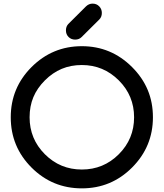

<svg xmlns="http://www.w3.org/2000/svg" viewBox="-20 -1035 899 1055"><path d="M820.3 -390.6Q820.3 -229 705.6 -114.3Q591.3 0 429.7 0Q267.6 0 153.3 -114.3Q39.1 -228.5 39.1 -390.6Q39.1 -552.2 153.3 -666.5Q268.1 -781.2 429.7 -781.2Q590.8 -781.2 705.6 -666.5Q763.2 -608.9 791.7 -540.5Q820.3 -472.2 820.3 -390.6ZM429.7 -677.7Q369.1 -677.7 319.1 -656.7Q269 -635.7 226.6 -593.3Q184.1 -550.8 163.3 -501Q142.6 -451.2 142.6 -390.6Q142.6 -271.5 226.6 -187.5Q310.5 -103.5 429.7 -103.5Q548.8 -103.5 632.8 -187.5Q716.8 -271.5 716.8 -390.6Q716.8 -509.3 632.8 -593.3Q548.3 -677.7 429.7 -677.7ZM525.9 -928.2 428.2 -831.1Q414.6 -817.4 393.1 -817.4Q371.1 -817.4 356.7 -831.8Q342.3 -846.2 342.3 -868.2Q342.3 -889.2 355 -902.8L452.6 -1000Q468.3 -1015.1 488.8 -1015.1Q510.7 -1015.1 525.1 -1000.2Q539.6 -985.4 539.6 -963.9Q539.6 -941.9 525.9 -928.2Z"/></svg>

Font: Comfortaa
Style: Bold
Weight: 700
Designer: Johan Aakerlund
Foundry: Johan Aakerlund
Version: Version 2.001; ttfautohint (v1.4.1)